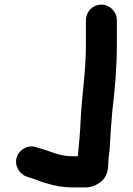

<svg xmlns="http://www.w3.org/2000/svg" viewBox="-20 -698 580 838"><path d="M355 -610V-500C355 -386 337 -281 332 -175C330 -123 325 -68 320 -19V-16H296C233 -16 197 -41 148 -52L137 -56C97 -68 62 -41 53 -12C41 28 68 64 97 73L108 77C115 78 121 80 128 83L154 93C165 97 176 100 187 103C217 113 257 120 296 120H354C373 120 391 115 408 104C441 85 453 55 453 8C453 -13 458 -31 459 -54C462 -105 465 -158 470 -211C481 -304 490 -399 490 -500V-610C490 -647 459 -678 422 -678C385 -678 355 -647 355 -610Z"/></svg>

Font: Electronic
Style: UltThk
Weight: 900
Version: Version 1.011